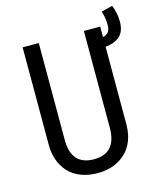

<svg xmlns="http://www.w3.org/2000/svg" viewBox="-116 -857 802 954"><g transform="rotate(-15 284.5 -380.0)"><path d="M568.8 -687Q568.8 -638.2 543.2 -613.8Q517.6 -589.4 467.8 -584V-184.1Q467.8 -128.9 445.8 -85.2Q423.8 -41.5 377.9 -14.6Q332 12.2 268.1 12.2Q219.7 12.2 181.2 -3.2Q142.6 -18.6 118.4 -45.7Q94.2 -72.8 81.5 -107.9Q68.8 -143.1 68.8 -184.1V-688H151.9V-189.9Q151.9 -59.1 268.1 -59.1Q383.8 -59.1 383.8 -189.9V-688H467.8V-633.8Q505.9 -642.1 505.9 -686Q505.9 -723.6 494.1 -757.8L551.8 -772Q568.8 -731 568.8 -687Z"/></g></svg>

Font: Fira Sans Compressed Book
Style: Regular
Weight: 350
Width: 1
Designer: Carrois Corporate & Edenspiekermann AG
Foundry: Carrois Corporate GbR & Edenspiekermann AG
Version: Version 4.203;PS 004.203;hotconv 1.0.88;makeotf.lib2.5.64775